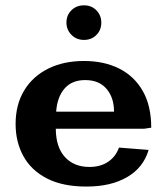

<svg xmlns="http://www.w3.org/2000/svg" viewBox="-20 -686 629 721"><path d="M304.7 14.6Q215.3 14.6 156.2 -15.9Q97.2 -46.4 67.9 -99.6Q38.6 -152.8 38.6 -220.2Q38.6 -293 70.6 -345.9Q102.5 -398.9 160.4 -428Q218.3 -457 295.4 -457Q370.6 -457 427.2 -428.7Q483.9 -400.4 515.9 -344.7Q547.9 -289.1 547.9 -206.5L521.5 -202.6H189.5Q189.9 -133.3 223.9 -96.2Q257.8 -59.1 315.9 -59.1Q357.4 -59.1 386 -78.4Q414.6 -97.7 426.8 -131.8L538.1 -123Q518.6 -56.6 457.5 -21Q396.5 14.6 304.7 14.6ZM190.9 -266.6H408.2Q408.2 -319.3 380.1 -352.3Q352.1 -385.3 299.8 -385.3Q250 -385.3 222.4 -353.5Q194.8 -321.8 190.9 -266.6ZM295.4 -536.1Q267.1 -536.1 248.3 -555.2Q229.5 -574.2 229.5 -601.6Q229.5 -628.9 248.3 -647.5Q267.1 -666 295.4 -666Q323.7 -666 342 -647.2Q360.4 -628.4 360.4 -601.1Q360.4 -573.2 342 -554.7Q323.7 -536.1 295.4 -536.1Z"/></svg>

Font: Kameron
Style: Regular
Weight: 400
Designer: Vernon Adams
Foundry: Vernon Adams
Version: Version 1.100